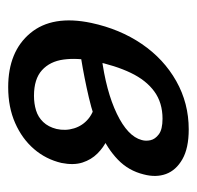

<svg xmlns="http://www.w3.org/2000/svg" viewBox="-26 -444 481 469"><g transform="rotate(90 214.5 -209.5)"><path d="M193 11Q106 11 61 -43Q16 -97 36 -192Q51 -262 87.5 -315.5Q124 -369 178 -399.5Q232 -430 296 -430Q342 -430 369 -414.5Q396 -399 405 -374.5Q414 -350 406 -320Q397 -283 370 -257Q343 -231 304 -214Q265 -197 218 -186Q171 -175 122 -167L118 -217Q203 -228 258 -254.5Q313 -281 322 -315Q325 -325 322.5 -336.5Q320 -348 308 -357Q296 -366 270 -366Q231 -366 203.5 -346Q176 -326 158 -288.5Q140 -251 129 -198Q121 -157 125.5 -124Q130 -91 151.5 -71.5Q173 -52 214 -52Q233 -52 249.5 -57Q266 -62 278 -74.5Q290 -87 295 -107Q300 -129 293.5 -150Q287 -171 270 -185Q253 -199 226 -203L290 -243Q304 -239 322 -230.5Q340 -222 355 -207Q370 -192 377 -170.5Q384 -149 378 -119Q369 -81 344 -52Q319 -23 280.5 -6Q242 11 193 11Z"/></g></svg>

Font: Ysabeau SemiBold
Style: Italic
Weight: 600
Italic angle: -12°
Designer: Christian Thalmann (Catharsis Fonts)
Version: Version 2.002